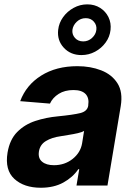

<svg xmlns="http://www.w3.org/2000/svg" viewBox="-20 -859 620 889"><path d="M169 10.3Q91.3 10.3 46.5 -30.7Q1.8 -71.7 14.9 -152.3Q25.2 -213.1 59.7 -247.9Q94.1 -282.7 143.6 -299Q193.2 -315.3 247.9 -320.3Q319.6 -327.4 351.7 -335.4Q383.9 -343.4 388.5 -369.3V-371.4Q393.8 -405.2 376.2 -423.7Q358.7 -442.1 320.3 -442.1Q279.8 -442.1 251.8 -424.4Q223.7 -406.6 211.3 -379.3L73.5 -390.6Q101.2 -465.2 170.6 -508.9Q240.1 -552.6 338.4 -552.6Q398.8 -552.6 448.3 -533.4Q497.9 -514.2 523.8 -473.5Q549.7 -432.9 539.1 -367.9L477.6 0H334.2L346.9 -75.6H342.7Q316.8 -37.6 273.1 -13.7Q229.4 10.3 169 10.3ZM229.8 -94.1Q279.5 -94.1 316.1 -123Q352.6 -152 360.1 -195L369.3 -252.8Q359.7 -246.8 340.2 -242.4Q320.7 -237.9 299.2 -234.6Q277.7 -231.2 261 -228.3Q220.2 -222.7 192.6 -206Q165.1 -189.3 160.2 -157.3Q155.5 -126.4 174.9 -110.3Q194.2 -94.1 229.8 -94.1ZM357.2 -604Q306.8 -604 275.4 -638Q244 -671.9 249.3 -720.5Q252.8 -752.8 272.2 -779.7Q291.5 -806.5 321 -822.6Q350.5 -838.8 384.2 -838.8Q418 -838.8 443.5 -822.6Q469.1 -806.5 482.2 -779.7Q495.4 -752.8 491.8 -720.5Q488.3 -688.2 468.9 -661.8Q449.6 -635.3 420.3 -619.7Q391 -604 357.2 -604ZM365.4 -667.3Q388.8 -667.3 406.2 -683.4Q423.7 -699.6 426.1 -720.5Q429 -742.2 414.8 -758.5Q400.6 -774.9 377.1 -774.9Q353 -774.9 335.6 -758.5Q318.2 -742.2 315.3 -720.5Q312.9 -699.6 327.1 -683.4Q341.3 -667.3 365.4 -667.3Z"/></svg>

Font: Inter UI
Style: Bold Italic
Weight: 700
Italic angle: 9.39999°
Designer: Rasmus Andersson
Foundry: rsms
Version: 3.2;8d6f07862